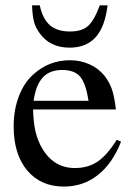

<svg xmlns="http://www.w3.org/2000/svg" viewBox="-20 -684 484 714"><path d="M414.1 -164.1 430.2 -157.2Q398.4 -76.2 344 -33.2Q289.6 9.8 217.8 9.8Q131.3 9.8 81.1 -50.3Q30.8 -110.4 30.8 -213.9Q30.8 -275.4 50.3 -326.4Q69.8 -377.4 105 -408.2Q162.6 -460 240.2 -460Q278.8 -460 312.3 -445.1Q345.7 -430.2 368.2 -402.8Q387.2 -378.4 396.2 -351.8Q405.3 -325.2 411.1 -276.9H103Q104.5 -231 110.4 -202.4Q116.2 -173.8 129.9 -145Q173.3 -59.1 258.8 -59.1Q307.1 -59.1 342.8 -83Q378.4 -106.9 414.1 -164.1ZM105 -309.1H309.1Q299.3 -374 278.1 -398.9Q256.8 -423.8 210.9 -423.8Q165 -423.8 139.2 -396Q113.3 -368.2 105 -309.1ZM351.1 -664.1H379.9Q370.6 -584.5 335.7 -545.7Q300.8 -506.8 238.8 -506.8Q165.5 -506.8 127 -561Q112.3 -581.5 106.4 -603.5Q100.6 -625.5 99.1 -664.1H127.9Q138.7 -613.8 165.5 -590.3Q192.4 -566.9 240.2 -566.9Q284.2 -566.9 307.1 -587.2Q330.1 -607.4 351.1 -664.1Z"/></svg>

Font: Accordance
Style: Regular
Weight: 400
Version: Version 1.1 (build May 11, 2018) Miklal Software Solutions, 